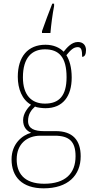

<svg xmlns="http://www.w3.org/2000/svg" viewBox="-20 -786 506 1047"><path d="M209 -616V-606H255C259 -653 266 -706 275 -753V-766H265C249 -727 224 -658 209 -616ZM218 241C350 241 420 171 420 66C420 -22 376 -71 284 -71H219C170 -71 133 -83 133 -126C133 -163 150 -186 171 -205C181 -199 213 -196 228 -196C323 -196 371 -261 371 -363C371 -420 358 -460 342 -485C365 -513 381 -529 404 -529C423 -529 428 -514 428 -476C442 -476 449 -490 449 -513C449 -537 435 -557 405 -557C370 -557 345 -526 327 -504C306 -526 272 -542 228 -542C132 -542 77 -477 77 -367C77 -303 100 -242 149 -215C133 -200 106 -168 106 -131C106 -92 126 -72 150 -62C101 -49 43 -2 43 83C43 179 101 241 218 241ZM225 -221C152 -221 105 -267 105 -364C105 -472 154 -517 225 -517C301 -517 343 -475 343 -365C343 -262 301 -221 225 -221ZM221 216C107 216 71 154 71 83C71 -1 127 -46 200 -46H278C357 -46 392 -15 392 66C392 159 337 216 221 216Z"/></svg>

Font: Noto Serif Devanagari SemiCondensed Thin
Style: Regular
Weight: 100
Width: 4
Designer: Universal Thirst, Indian Type Foundry and the Monotype Design Team
Foundry: Monotype Imaging Inc.
Version: Version 2.004